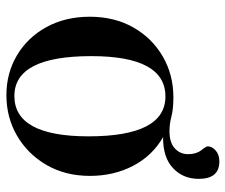

<svg xmlns="http://www.w3.org/2000/svg" viewBox="-74 -636 721 614"><g transform="rotate(90 287.0 -329.5)"><path d="M552.5 -604Q552.5 -554 518.2 -521.8Q484 -489.5 419 -490Q479 -455.5 511 -393.8Q543 -332 543 -256Q543 -177.5 508 -117.2Q473 -57 414.5 -23Q356 11 285 11Q214 11 157 -23Q100 -57 67 -117.2Q34 -177.5 34 -256Q34 -334.5 68.2 -394.8Q102.5 -455 161 -489Q219.5 -523 292 -523Q328.5 -523 352.5 -516.8Q376.5 -510.5 400 -510.5Q436.5 -510.5 455 -527.5Q473.5 -544.5 473.5 -570Q473.5 -596 461 -612Q448.5 -628 448.5 -633Q448.5 -646.5 461.8 -658.2Q475 -670 497 -670Q552.5 -670 552.5 -604ZM287.5 -14.5Q416.5 -14.5 416.5 -251.5Q416.5 -497.5 289 -497.5Q160 -497.5 160 -260.5Q160 -14.5 287.5 -14.5Z"/></g></svg>

Font: Newsreader Display Medium
Style: Regular
Weight: 500
Designer: Hugues Gentile
Foundry: Production Type
Version: Version 1.001